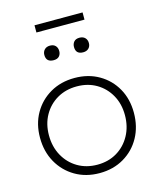

<svg xmlns="http://www.w3.org/2000/svg" viewBox="-128 -958 871 1057"><g transform="rotate(-15 307.5 -429.5)"><path d="M308 10Q230 10 169.5 -25.5Q109 -61 74.5 -122.5Q40 -184 40 -263Q40 -341 74.5 -401.5Q109 -462 169.5 -497Q230 -532 308 -532Q386 -532 446.5 -497Q507 -462 541 -401.5Q575 -341 575 -263Q575 -184 541 -122.5Q507 -61 446.5 -25.5Q386 10 308 10ZM308 -38Q371 -38 419.5 -67Q468 -96 496 -147Q524 -198 524 -263Q524 -327 496 -377Q468 -427 419.5 -455.5Q371 -484 308 -484Q245 -484 196 -455.5Q147 -427 119 -377Q91 -327 91 -263Q91 -198 119 -147Q147 -96 196 -67Q245 -38 308 -38ZM392 -656Q350 -656 350 -697Q350 -715 360.5 -727Q371 -739 392 -739Q412 -739 423.5 -727.5Q435 -716 435 -697Q435 -679 423.5 -667.5Q412 -656 392 -656ZM224 -656Q181 -656 181 -697Q181 -715 192.5 -727Q204 -739 224 -739Q244 -739 255 -727.5Q266 -716 266 -697Q266 -679 255.5 -667.5Q245 -656 224 -656ZM171 -828V-869H445V-828Z"/></g></svg>

Font: Readex Pro ExtraLight
Style: Regular
Weight: 200
Designer: Bonnie Shaver-Troup, Thomas Jockin
Foundry: Lexend
Version: Version 1.203; ttfautohint (v1.8.3)